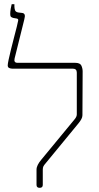

<svg xmlns="http://www.w3.org/2000/svg" viewBox="-20 -893 472 920"><path d="M170 7Q155 7 155 -7V-80Q155 -91 161 -103Q167 -115 178 -128L338 -322Q348 -334 348 -345V-545Q348 -564 329 -564H39Q32 -564 24.5 -567Q17 -570 17 -580Q17 -587 21.5 -608Q26 -629 33 -657.5Q40 -686 47.5 -714.5Q55 -743 60.5 -765Q66 -787 67 -794Q69 -802 61 -804L44 -807Q36 -809 32.5 -812.5Q29 -816 29 -826Q29 -837 31.5 -852Q34 -867 36 -873H49V-862Q49 -853 52 -844Q55 -835 69 -833L86 -831Q95 -830 98 -823Q101 -816 96 -798L50 -613Q45 -592 64 -592H340Q364 -592 370 -578.5Q376 -565 376 -551L375 -341Q375 -332 370 -322.5Q365 -313 356 -302L199 -111Q191 -102 188 -96Q185 -90 185 -80V-7Q185 7 170 7Z"/></svg>

Font: Noto Serif Hebrew SemiCondensed Thin
Style: Regular
Weight: 100
Width: 4
Designer: Monotype Design Team
Foundry: Monotype Imaging Inc.
Version: Version 2.004; ttfautohint (v1.8.4.7-5d5b)